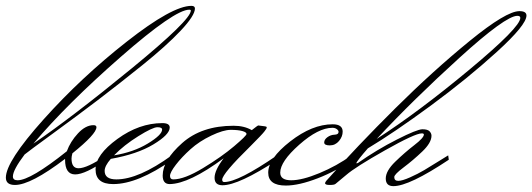

<svg xmlns="http://www.w3.org/2000/svg" viewBox="-69 -610 1816 655"><path d="M577 -577Q527 -577 343 -416Q159 -255 45 -120Q178 -211 380 -376.5Q582 -542 582 -574Q582 -577 577 -577ZM-9 5Q35 5 159 -94Q171 -127 197 -155Q223 -183 250 -183Q260 -183 260 -176Q260 -153 178 -87Q175 -76 175 -69Q175 -36 199 -36Q228 -36 292 -79L294 -65Q222 -15 187.5 -15Q153 -15 153 -65V-68Q36 21 -18 21Q-49 21 -49 -4Q-49 -59 79.5 -202.5Q208 -346 363.5 -468Q519 -590 584 -590Q596 -590 596 -581Q596 -557 547.5 -505.5Q499 -454 417 -388Q335 -322 264 -268Q193 -214 110 -153.5Q27 -93 15 -83Q-25 -30 -25 -8Q-25 5 -9 5Z M484 -168Q484 -176 468 -176Q452 -176 403 -145.5Q354 -115 320 -80Q387 -91 435.5 -120.5Q484 -150 484 -168ZM288 -27Q288 2 328 2Q404 2 517 -80L519 -65Q401 18 317 18Q257 18 257 -32Q257 -82 331.5 -136Q406 -190 485 -190Q510 -190 510 -175Q510 -151 454.5 -117.5Q399 -84 309 -68Q288 -44 288 -27Z M522 2Q560 2 623.5 -36.5Q687 -75 729.5 -111Q772 -147 772 -153Q772 -159 757.5 -163Q743 -167 718 -167Q693 -167 652 -147.5Q611 -128 581 -101Q551 -74 531 -48Q511 -22 511 -10Q511 2 522 2ZM790 -166Q810 -182 812 -182Q839 -179 840 -177.5Q841 -176 841 -174Q841 -172 833 -161.5Q825 -151 786 -112Q689 -17 689 3Q689 11 696 11Q744 11 876 -80L878 -65Q745 22 690 22Q663 22 663 -3.5Q663 -29 694 -70Q576 17 510 18Q486 18 486 -11Q486 -63 552.5 -122Q619 -181 728 -181Q764 -181 790 -166Z M887 -21Q887 5 924.5 5Q962 5 1021 -19.5Q1080 -44 1130 -80L1132 -65Q1080 -27 1015.5 -2Q951 23 906 23Q846 23 846 -21Q846 -69 921 -127.5Q996 -186 1066 -186Q1100 -186 1100 -161Q1100 -144 1087.5 -129Q1075 -114 1056 -114Q1037 -114 1037 -124Q1037 -134 1048 -142Q1059 -150 1072.5 -150.5Q1086 -151 1086 -160Q1086 -165 1080 -169.5Q1074 -174 1065 -174Q1017 -174 952 -116.5Q887 -59 887 -21Z M1706 -549Q1706 -556 1696 -556Q1656 -556 1498.5 -413Q1341 -270 1216 -136Q1360 -229 1533 -373Q1706 -517 1706 -549ZM1276 -6Q1276 7 1289.5 7Q1303 7 1330 -5Q1357 -17 1378 -29.5Q1399 -42 1428.5 -60.5Q1458 -79 1460 -80L1462 -65Q1327 25 1273 25Q1247 25 1247 -1Q1247 -27 1279.5 -58.5Q1312 -90 1344.5 -115Q1377 -140 1377 -151Q1377 -155 1370 -155Q1347 -155 1245 -97.5Q1143 -40 1112 -13L1076 17Q1072 21 1056 21Q1040 21 1040 15Q1040 12 1044 7Q1149 -111 1279 -240Q1409 -369 1533.5 -470.5Q1658 -572 1703 -572Q1727 -572 1727 -557Q1727 -525 1626.5 -433.5Q1526 -342 1401 -250Q1276 -158 1186 -104Q1151 -64 1146 -53Q1150 -53 1152 -54Q1216 -99 1285 -134Q1354 -169 1372 -169Q1390 -169 1396.5 -162Q1403 -155 1403 -147Q1403 -123 1371.5 -93Q1340 -63 1308 -39Q1276 -15 1276 -6Z"/></svg>

Font: Monsieur La Doulaise
Style: Regular
Weight: 400
Designer: Alejandro Paul
Foundry: Alejandro Paul
Version: Version 1.000